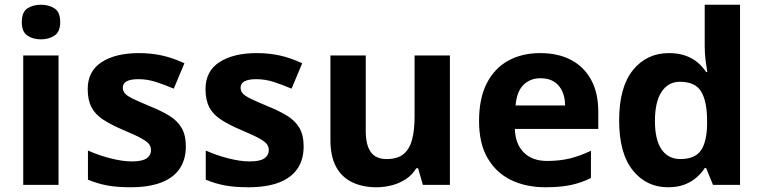

<svg xmlns="http://www.w3.org/2000/svg" viewBox="-20 -780 3220 810"><path d="M227 -546V0H78V-546ZM153 -760Q186 -760 210 -744.5Q234 -729 234 -686.8Q234 -646 210 -630Q186 -614 153 -614Q118.7 -614 95.4 -630Q72 -646 72 -686.8Q72 -729 95.4 -744.5Q118.7 -760 153 -760Z M764 -162Q764 -107 738 -68.5Q712 -30 660 -10Q608 10 531 10Q474 10 433 2.5Q392 -5 351 -22V-145Q395 -125 446 -112Q497 -99 536 -99Q580 -99 598.5 -112Q617 -125 617 -146Q617 -160 609.5 -171Q602 -182 577 -196Q552 -210 499 -232Q448 -254 415 -275.5Q382 -297 366 -327.5Q350 -358 350 -404Q350 -480 409 -518Q468 -556 566 -556Q617 -556 663 -546Q709 -536 758 -513L713 -406Q673 -423 637 -434.5Q601 -446 564 -446Q531 -446 514.5 -437Q498 -428 498 -410Q498 -397 506.5 -386.5Q515 -376 539.5 -364Q564 -352 612 -332Q659 -313 693 -292.5Q727 -272 745.5 -241.5Q764 -211 764 -162Z M1261 -162Q1261 -107 1235 -68.5Q1209 -30 1157 -10Q1105 10 1028 10Q971 10 930 2.5Q889 -5 848 -22V-145Q892 -125 943 -112Q994 -99 1033 -99Q1077 -99 1095.5 -112Q1114 -125 1114 -146Q1114 -160 1106.5 -171Q1099 -182 1074 -196Q1049 -210 996 -232Q945 -254 912 -275.5Q879 -297 863 -327.5Q847 -358 847 -404Q847 -480 906 -518Q965 -556 1063 -556Q1114 -556 1160 -546Q1206 -536 1255 -513L1210 -406Q1170 -423 1134 -434.5Q1098 -446 1061 -446Q1028 -446 1011.5 -437Q995 -428 995 -410Q995 -397 1003.5 -386.5Q1012 -376 1036.5 -364Q1061 -352 1109 -332Q1156 -313 1190 -292.5Q1224 -272 1242.5 -241.5Q1261 -211 1261 -162Z M1878 -546V0H1764L1744 -70H1736Q1719 -42 1692.5 -24.5Q1666 -7 1634 1.5Q1602 10 1568 10Q1510 10 1466 -11Q1422 -32 1398 -76Q1374 -120 1374 -190V-546H1523V-227Q1523 -169 1544 -139Q1565 -109 1611 -109Q1657 -109 1682.5 -130Q1708 -151 1718.5 -191Q1729 -231 1729 -289V-546Z M2259 -556Q2335 -556 2389.5 -527Q2444 -498 2474 -443Q2504 -388 2504 -308V-236H2152Q2154 -173 2189.5 -137Q2225 -101 2288 -101Q2341 -101 2384 -111.5Q2427 -122 2473 -144V-29Q2433 -9 2388.5 0.5Q2344 10 2281 10Q2199 10 2136 -20.5Q2073 -51 2037 -113Q2001 -175 2001 -269Q2001 -365 2033.5 -428.5Q2066 -492 2124 -524Q2182 -556 2259 -556ZM2260 -450Q2217 -450 2188.5 -422Q2160 -394 2155 -335H2364Q2364 -368 2352.5 -394Q2341 -420 2318 -435Q2295 -450 2260 -450Z M2798 10Q2707 10 2649.5 -61.5Q2592 -133 2592 -272Q2592 -412 2650 -484Q2708 -556 2802 -556Q2841 -556 2871 -545.5Q2901 -535 2922.5 -517Q2944 -499 2959 -476H2964Q2961 -492 2957 -522.5Q2953 -553 2953 -585V-760H3102V0H2988L2959 -71H2953Q2939 -49 2917.5 -30.5Q2896 -12 2867 -1Q2838 10 2798 10ZM2850 -109Q2912 -109 2937 -145.5Q2962 -182 2963 -255V-271Q2963 -351 2938.5 -393Q2914 -435 2848 -435Q2799 -435 2771 -392.5Q2743 -350 2743 -270Q2743 -190 2771 -149.5Q2799 -109 2850 -109Z"/></svg>

Font: Noto Sans Kannada
Style: Regular
Weight: 400
Designer: Jelle Bosma - Monotype Design Team
Foundry: Monotype Imaging Inc.
Version: Version 2.003